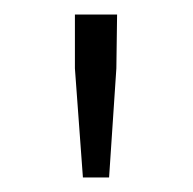

<svg xmlns="http://www.w3.org/2000/svg" viewBox="-20 -713 265 264"><path d="M94 -469 83 -619V-693H141L140 -619L130 -469Z"/></svg>

Font: Assistant Light
Style: Regular
Weight: 300
Designer: Hebrew By Ben Nathan, Latin by Paul Hunt
Version: Version 3.000